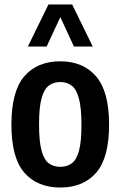

<svg xmlns="http://www.w3.org/2000/svg" viewBox="-20 -828 538 858"><path d="M249.5 10Q147 10 89 -56.2Q31 -122.5 31 -270.5Q31 -420.5 88.8 -487.2Q146.5 -554 249.5 -554Q351.5 -554 409.5 -486.5Q467.5 -419 467.5 -271.5Q467.5 -122.5 409.8 -56.2Q352 10 249.5 10ZM249.5 -82.5Q279 -82.5 300.2 -97.8Q321.5 -113 332.8 -153.5Q344 -194 344 -269.5Q344 -347 332.5 -388.5Q321 -430 299.8 -445.8Q278.5 -461.5 249.5 -461.5Q220 -461.5 198.8 -446Q177.5 -430.5 166 -389.5Q154.5 -348.5 154.5 -272.5Q154.5 -195.5 165.8 -154.5Q177 -113.5 198.2 -98Q219.5 -82.5 249.5 -82.5ZM104.5 -620 196.5 -808H302.5L394.5 -620H310.5L249.5 -751.5L188.5 -620Z"/></svg>

Font: Encode Sans Condensed Condensed SemiBold
Style: Regular
Weight: 600
Width: 3
Designer: Multiple Designers
Foundry: Impallari Type
Version: Version 3.000; ttfautohint (v1.8.3) -l 8 -r 50 -G 200 -x 14 